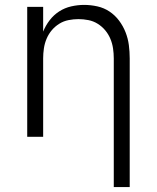

<svg xmlns="http://www.w3.org/2000/svg" viewBox="-20 -558 640 783"><path d="M444 205V-320Q444 -340 441 -360.5Q438 -381 430 -400Q422 -419 409 -434.5Q396 -450 378.5 -461Q361 -472 340.5 -476Q320 -480 300 -480Q280 -480 259.5 -476Q239 -472 221.5 -461Q204 -450 191 -434.5Q178 -419 170 -400Q162 -381 159 -360.5Q156 -340 156 -320V0H91V-530H156V-429Q166 -454 182.5 -475.5Q199 -497 221.5 -511.5Q244 -526 270.5 -532Q297 -538 323 -538Q350 -538 377 -532Q404 -526 426.5 -511Q449 -496 465.5 -474Q482 -452 492 -426.5Q502 -401 505.5 -374Q509 -347 509 -320V205Z"/></svg>

Font: Iosevka Curly Light Extended
Style: Regular
Weight: 300
Width: 7
Monospace: yes
Designer: Belleve Invis
Foundry: Belleve Invis
Version: Version 11.1.0; ttfautohint (v1.8.3)